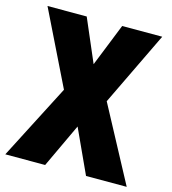

<svg xmlns="http://www.w3.org/2000/svg" viewBox="-108 -802 796 889"><g transform="rotate(15 290.0 -357.0)"><path d="M581 0 389 -359 560 -714H368L286 -509L198 -714H10L184 -359L-1 0H190L289 -211L386 0Z"/></g></svg>

Font: Noto Sans Condensed Black
Style: Regular
Weight: 900
Width: 3
Designer: Monotype Design Team
Foundry: Monotype Imaging Inc.
Version: Version 2.013